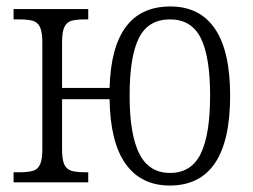

<svg xmlns="http://www.w3.org/2000/svg" viewBox="-20 -564 784 594"><path d="M319 -257H172V-102Q172 -70 179 -55Q186 -40 201.5 -35.5Q217 -31 247 -31H253V0H22V-31H38Q67 -31 82 -35.5Q97 -40 104 -55.5Q111 -71 111 -102V-433Q111 -464 104 -479.5Q97 -495 82 -499.5Q67 -504 38 -504H22V-536H253V-504H244Q215 -504 200.5 -499.5Q186 -495 179 -480Q172 -465 172 -433V-292H319Q326 -544 507 -544Q598 -544 645 -475Q692 -406 692 -268Q692 10 505 10Q417 10 369 -56.5Q321 -123 319 -257ZM630 -268Q630 -389 601 -446.5Q572 -504 506 -504Q439 -504 410 -447Q381 -390 381 -268Q381 -148 411 -88.5Q441 -29 506 -29Q572 -29 601 -88.5Q630 -148 630 -268Z"/></svg>

Font: Noto Serif NarrowLight
Style: Regular
Weight: 300
Width: 4
Designer: Monotype Design Team
Foundry: Monotype Imaging Inc.
Version: Version 1.001